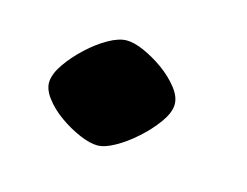

<svg xmlns="http://www.w3.org/2000/svg" viewBox="-39 -178 316 246"><g transform="rotate(15 119.5 -55.0)"><path d="M103.1 14.9Q93.3 14.9 79.4 9Q65.5 3.1 52.1 -6.4Q38.7 -15.9 30.2 -27.4Q21.7 -38.9 22.7 -49.1Q23.7 -59.8 32.7 -72.6Q41.7 -85.4 54.6 -97.4Q67.5 -109.4 81.1 -117.1Q94.7 -124.8 105.1 -124.8Q114.9 -124.8 128.2 -118.9Q141.6 -113 154.8 -103.6Q167.9 -94.1 176.9 -82.6Q185.9 -71.1 185.4 -60.3Q184.8 -49.6 175.3 -36.6Q165.8 -23.5 152.6 -11.8Q139.5 0 126.1 7.4Q112.8 14.9 103.1 14.9Z"/></g></svg>

Font: Ancizar Sans Thin
Style: Italic
Weight: 100
Italic angle: -4°
Designer: Cesar Puertas, Viviana Monsalve, Julian Moncada, Julian Prieto, Jose Castro, Mariel Hernandez, Felipe Aragon, Sara Alarc
Version: Version 8.100